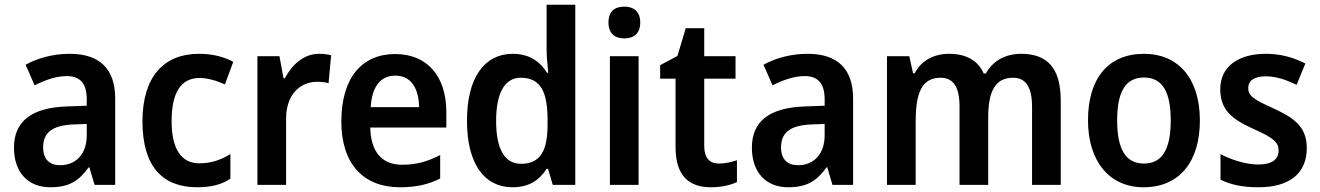

<svg xmlns="http://www.w3.org/2000/svg" viewBox="-20 -780 5570 810"><path d="M274 -553C204 -553 139 -535 88 -507L126 -420C172 -443 217 -459 262 -459C316 -459 346 -430 346 -361V-334L263 -331C114 -326 39 -269 39 -157C39 -53 98 10 192 10C271 10 312 -16 354 -74H357L379 0H466V-364C466 -490 400 -553 274 -553ZM289 -255 346 -257V-209C346 -128 298 -83 234 -83C191 -83 162 -106 162 -158C162 -217 196 -251 289 -255Z M812 10C871 10 914 -1 952 -26V-130C913 -106 872 -91 821 -91C745 -91 704 -151 704 -269C704 -389 743 -451 822 -451C856 -451 893 -440 929 -424L964 -519C928 -539 880 -553 819 -553C672 -553 581 -457 581 -268C581 -78 665 10 812 10Z M1326 -553C1261 -553 1211 -506 1182 -450H1176L1159 -543H1066V0H1187V-280C1187 -381 1246 -435 1318 -435C1334 -435 1353 -433 1366 -429L1377 -547C1362 -551 1342 -553 1326 -553Z M1647 -552C1507 -552 1420 -452 1420 -267C1420 -89 1513 10 1667 10C1737 10 1787 -2 1837 -27V-126C1783 -98 1736 -85 1676 -85C1591 -85 1544 -140 1542 -242H1863V-307C1863 -458 1783 -552 1647 -552ZM1648 -461C1715 -461 1747 -406 1748 -328H1544C1549 -418 1588 -461 1648 -461Z M2142 10C2213 10 2256 -21 2286 -68H2292L2312 0H2407V-760H2286V-566C2286 -537 2291 -499 2293 -473H2288C2258 -521 2212 -553 2143 -553C2025 -553 1950 -454 1950 -271C1950 -88 2024 10 2142 10ZM2178 -89C2109 -89 2073 -151 2073 -270C2073 -386 2108 -452 2177 -452C2262 -452 2290 -391 2290 -274V-253C2290 -142 2258 -89 2178 -89Z M2614 -752C2574 -752 2547 -733 2547 -685C2547 -638 2575 -618 2614 -618C2653 -618 2681 -638 2681 -685C2681 -732 2653 -752 2614 -752ZM2674 -543H2553V0H2674Z M3013 -90C2974 -90 2951 -114 2951 -163V-448H3083V-543H2951V-661H2873L2838 -544L2765 -505V-448H2830V-160C2830 -34 2890 10 2980 10C3023 10 3062 1 3089 -12V-104C3065 -96 3039 -90 3013 -90Z M3387 -553C3317 -553 3252 -535 3201 -507L3239 -420C3285 -443 3330 -459 3375 -459C3429 -459 3459 -430 3459 -361V-334L3376 -331C3227 -326 3152 -269 3152 -157C3152 -53 3211 10 3305 10C3384 10 3425 -16 3467 -74H3470L3492 0H3579V-364C3579 -490 3513 -553 3387 -553ZM3402 -255 3459 -257V-209C3459 -128 3411 -83 3347 -83C3304 -83 3275 -106 3275 -158C3275 -217 3309 -251 3402 -255Z M4288 -553C4225 -553 4170 -526 4139 -470H4130C4107 -523 4058 -553 3984 -553C3922 -553 3867 -526 3839 -471H3832L3816 -543H3722V0H3843V-266C3843 -385 3867 -452 3948 -452C4003 -452 4028 -412 4028 -330V0H4149V-283C4149 -393 4177 -452 4254 -452C4308 -452 4334 -412 4334 -329V0H4455V-356C4455 -492 4399 -553 4288 -553Z M5042 -272C5042 -453 4947 -553 4807 -553C4654 -553 4570 -448 4570 -272C4570 -99 4661 10 4804 10C4958 10 5042 -100 5042 -272ZM4693 -272C4693 -391 4727 -453 4806 -453C4885 -453 4919 -391 4919 -272C4919 -153 4885 -90 4806 -90C4727 -90 4693 -154 4693 -272Z M5493 -156C5493 -245 5439 -283 5354 -322C5267 -361 5246 -376 5246 -409C5246 -440 5272 -458 5320 -458C5364 -458 5407 -443 5450 -422L5487 -512C5434 -539 5381 -553 5320 -553C5204 -553 5128 -499 5128 -404C5128 -317 5176 -278 5266 -237C5357 -197 5374 -178 5374 -145C5374 -109 5348 -86 5289 -86C5236 -86 5174 -106 5129 -130V-22C5174 0 5223 10 5289 10C5420 10 5493 -48 5493 -156Z"/></svg>

Font: Noto Sans Devanagari UI SemiCondensed SemiBold
Style: Regular
Weight: 600
Width: 4
Designer: Jelle Bosma - Monotype Design Team
Foundry: Monotype Imaging Inc.
Version: Version 2.004